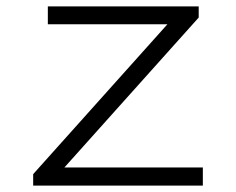

<svg xmlns="http://www.w3.org/2000/svg" viewBox="-20 -582 740 602"><path d="M84 -36V0H616V-57H182L603 -527V-562H130V-506H505Z"/></svg>

Font: Kawkab Mono Light
Style: Regular
Weight: 300
Monospace: yes
Designer: Abdullah Arif
Foundry: Abdullah Arif
Version: Version 1.000;PS 000.500;hotconv 1.0.88;makeotf.lib2.5.64775